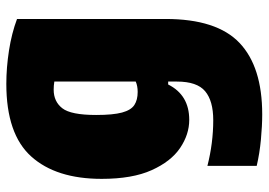

<svg xmlns="http://www.w3.org/2000/svg" viewBox="-138 -460 829 592"><g transform="rotate(-90 276.0 -164.5)"><path d="M219 230Q184 230 141.2 226Q98.5 222 60 213V61Q130.5 79 201 79Q260.5 79 290.2 54Q320 29 320 -33V-60H311Q278.5 5 202 5Q157 5 115.2 -23.2Q73.5 -51.5 46.8 -111Q20 -170.5 20 -265Q20 -405.5 89 -482.2Q158 -559 313 -559Q362.5 -559 415.8 -550.8Q469 -542.5 513 -526V-68Q513 90 439.2 160Q365.5 230 219 230ZM288 -154Q306.5 -154 320 -160V-411Q314 -412 307.5 -412.5Q301 -413 295 -413Q258.5 -413 237.8 -386.5Q217 -360 217 -282Q217 -230 224.5 -202.2Q232 -174.5 247.8 -164.2Q263.5 -154 288 -154Z"/></g></svg>

Font: Encode Sans Condensed Condensed Black
Style: Regular
Weight: 900
Width: 3
Designer: Multiple Designers
Foundry: Impallari Type
Version: Version 3.000; ttfautohint (v1.8.3) -l 8 -r 50 -G 200 -x 14 